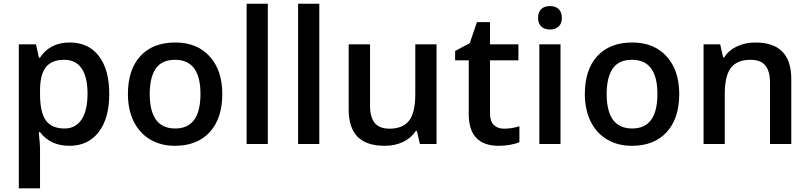

<svg xmlns="http://www.w3.org/2000/svg" viewBox="-20 -780 4384 1040"><path d="M356 9.8Q253.4 9.8 196.8 -64H189.9Q196.8 4.4 196.8 19V240.2H82V-540H174.8Q178.7 -524.9 190.9 -467.8H196.8Q250.5 -549.8 357.9 -549.8Q459 -549.8 515.4 -476.6Q571.8 -403.3 571.8 -271Q571.8 -138.7 514.4 -64.5Q457 9.8 356 9.8ZM328.1 -456.1Q259.8 -456.1 228.3 -416Q196.8 -376 196.8 -288.1V-271Q196.8 -172.4 228 -128.2Q259.3 -84 330.1 -84Q389.6 -84 421.9 -132.8Q454.1 -181.6 454.1 -272Q454.1 -362.8 422.1 -409.4Q390.1 -456.1 328.1 -456.1Z M1184.1 -271Q1184.1 -138.7 1116.2 -64.5Q1048.3 9.8 927.2 9.8Q851.6 9.8 793.5 -24.4Q735.4 -58.6 704.1 -122.6Q672.9 -186.5 672.9 -271Q672.9 -402.3 740.2 -476.1Q807.6 -549.8 930.2 -549.8Q1047.4 -549.8 1115.7 -474.4Q1184.1 -398.9 1184.1 -271ZM791 -271Q791 -84 929.2 -84Q1065.9 -84 1065.9 -271Q1065.9 -456.1 928.2 -456.1Q856 -456.1 823.5 -408.2Q791 -360.4 791 -271Z M1430.7 0H1315.9V-759.8H1430.7Z M1709.5 0H1594.7V-759.8H1709.5Z M2254.4 0 2238.3 -70.8H2232.4Q2208.5 -33.2 2164.3 -11.7Q2120.1 9.8 2063.5 9.8Q1965.3 9.8 1917 -39.1Q1868.7 -87.9 1868.7 -187V-540H1984.4V-207Q1984.4 -145 2009.8 -114Q2035.2 -83 2089.4 -83Q2161.6 -83 2195.6 -126.2Q2229.5 -169.4 2229.5 -271V-540H2344.7V0Z M2709.5 -83Q2751.5 -83 2793.5 -96.2V-9.8Q2774.4 -1.5 2744.4 4.2Q2714.4 9.8 2682.1 9.8Q2519 9.8 2519 -162.1V-453.1H2445.3V-503.9L2524.4 -545.9L2563.5 -660.2H2634.3V-540H2788.1V-453.1H2634.3V-164.1Q2634.3 -122.6 2655 -102.8Q2675.8 -83 2709.5 -83Z M3016.1 0H2901.4V-540H3016.1ZM2894.5 -683.1Q2894.5 -713.9 2911.4 -730.5Q2928.2 -747.1 2959.5 -747.1Q2989.7 -747.1 3006.6 -730.5Q3023.4 -713.9 3023.4 -683.1Q3023.4 -653.8 3006.6 -637Q2989.7 -620.1 2959.5 -620.1Q2928.2 -620.1 2911.4 -637Q2894.5 -653.8 2894.5 -683.1Z M3659.2 -271Q3659.2 -138.7 3591.3 -64.5Q3523.4 9.8 3402.3 9.8Q3326.7 9.8 3268.6 -24.4Q3210.4 -58.6 3179.2 -122.6Q3147.9 -186.5 3147.9 -271Q3147.9 -402.3 3215.3 -476.1Q3282.7 -549.8 3405.3 -549.8Q3522.5 -549.8 3590.8 -474.4Q3659.2 -398.9 3659.2 -271ZM3266.1 -271Q3266.1 -84 3404.3 -84Q3541 -84 3541 -271Q3541 -456.1 3403.3 -456.1Q3331.1 -456.1 3298.6 -408.2Q3266.1 -360.4 3266.1 -271Z M4266.1 0H4150.9V-332Q4150.9 -394.5 4125.7 -425.3Q4100.6 -456.1 4045.9 -456.1Q3973.1 -456.1 3939.5 -413.1Q3905.8 -370.1 3905.8 -269V0H3791V-540H3880.9L3897 -469.2H3902.8Q3927.2 -507.8 3972.2 -528.8Q4017.1 -549.8 4071.8 -549.8Q4266.1 -549.8 4266.1 -352.1Z"/></svg>

Font: Open Sans Semibold
Style: Regular
Weight: 600
Foundry: Ascender Corporation
Version: Version 1.10